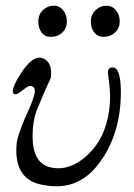

<svg xmlns="http://www.w3.org/2000/svg" viewBox="-20 -643 468 672"><path d="M330 -76Q269 9 178 9Q155 9 135 5Q37 -9 37 -117Q37 -129 39 -147Q47 -187 82 -262Q99 -302 102 -321Q103 -337 93 -341Q90 -342 87 -342Q84 -342 81.5 -341.5Q79 -341 75 -338.5Q71 -336 69 -334.5Q67 -333 62 -329.5Q57 -326 55 -324Q41 -313 33 -313Q25 -313 25 -324Q25 -342 51 -383Q91 -446 123 -441Q159 -433 159 -386Q159 -378 157 -368Q136 -325 107 -253Q94 -214 94 -166Q94 -77 150 -59Q168 -54 184 -54Q242 -54 297 -111Q358 -176 365 -286Q367 -321 359 -378Q353 -407 374 -407Q403 -407 403 -321Q403 -176 330 -76ZM399 -568Q399 -544 382.5 -529Q366 -514 342 -514Q322 -514 310 -529.5Q298 -545 298 -568Q298 -592 314.5 -607.5Q331 -623 353 -623Q373 -623 386 -607Q399 -591 399 -568ZM214 -568Q214 -544 198 -529Q182 -514 157 -514Q137 -514 125.5 -529.5Q114 -545 114 -568Q114 -592 130 -607.5Q146 -623 169 -623Q189 -623 201.5 -606.5Q214 -590 214 -568Z"/></svg>

Font: GFS Gazis
Style: Regular
Weight: 400
Designer: George Matthiopoulos
Foundry: George Matthiopoulos
Version: Version 1.0